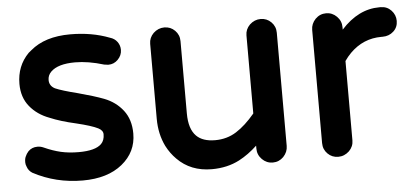

<svg xmlns="http://www.w3.org/2000/svg" viewBox="-42 -603 1527 708"><g transform="rotate(-5 721.0 -249.5)"><path d="M36.1 -46.9Q32.2 -55.7 32.2 -63.5Q32.2 -71.3 33.2 -76.2Q34.2 -81.1 36.1 -85Q40 -94.7 47.9 -103.5Q61.5 -117.2 82 -117.2Q93.8 -117.2 104.5 -112.3Q136.7 -97.7 166.5 -90.8Q196.3 -84 232.4 -84Q293.9 -84 316.4 -106.4Q329.1 -119.1 329.1 -141.6Q329.1 -156.2 311.5 -165Q288.1 -176.8 231.4 -190.4Q174.8 -203.1 135.7 -219.7Q90.8 -236.3 63.5 -270Q36.1 -303.7 36.1 -353.5Q36.1 -419.9 80.1 -464.8L90.8 -473.6Q144.5 -519.5 238.3 -519.5Q318.4 -519.5 383.8 -494.1Q400.4 -489.3 410.2 -476.1Q419.9 -462.9 419.9 -446.3Q419.9 -425.8 404.3 -410.2Q389.6 -395.5 369.1 -395.5H368.2L353.5 -397.5Q295.9 -415 247.1 -415Q183.6 -415 157.2 -388.7Q144.5 -376 144.5 -358.4Q144.5 -336.9 165 -326.2Q189.5 -315.4 248 -300.8Q306.6 -285.2 342.8 -271.5Q385.7 -254.9 412.1 -220.7Q438.5 -186.5 438.5 -134.8Q438.5 -66.4 384.3 -22.5Q330.1 21.5 238.3 21.5Q138.7 21.5 54.7 -23.4Q41 -32.2 36.1 -46.9Z M529.3 -181.6V-459Q529.3 -481.4 545.9 -498Q563.5 -514.6 586.4 -514.6Q609.4 -514.6 625.5 -498.5Q641.6 -482.4 641.6 -459V-191.4Q641.6 -133.8 668 -107.4Q691.4 -84 737.3 -84Q781.2 -84 815.9 -106Q850.6 -127.9 885.7 -169.9V-459Q885.7 -481.4 902.3 -498Q919.9 -514.6 942.9 -514.6Q965.8 -514.6 981.9 -498.5Q998 -482.4 998 -459V-40Q998 -17.6 981.4 0Q964.8 16.6 941.9 16.6Q918.9 16.6 902.3 0Q885.7 -16.6 885.7 -40V-50.8Q853.5 -20.5 818.4 -2Q773.4 21.5 715.8 21.5Q637.7 21.5 587.9 -29.3Q566.4 -50.8 551.8 -79.1Q529.3 -125 529.3 -181.6Z M1241.2 -449.2Q1304.7 -519.5 1382.8 -519.5H1387.7Q1411.1 -519.5 1426.8 -502.9Q1442.4 -486.3 1442.4 -463.9Q1442.4 -440.4 1425.8 -425.3Q1409.2 -410.2 1385.7 -410.2H1380.9Q1313.5 -410.2 1264.6 -361.3Q1252 -348.6 1241.2 -333V-39.1Q1241.2 -16.6 1224.6 0Q1207 16.6 1184.1 16.6Q1161.1 16.6 1145 0.5Q1128.9 -15.6 1128.9 -39.1V-458Q1128.9 -480.5 1145.5 -498Q1162.1 -514.6 1185.1 -514.6Q1208 -514.6 1224.6 -498Q1241.2 -481.4 1241.2 -458Z"/></g></svg>

Font: FakePearl
Style: SemiBold
Weight: 400
Version: Version 1.2